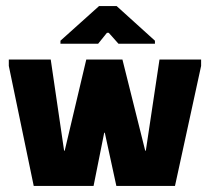

<svg xmlns="http://www.w3.org/2000/svg" viewBox="-20 -612 709 632"><path d="M91 0 9 -395V-416H147L191 -116H193L264 -416H383L458 -116H460L505 -416H642V-395L556 0H363L325 -175H323L288 0ZM179 -468V-478L306 -592H364L490 -478V-468H370L338 -504H332L303 -468Z"/></svg>

Font: Darker Grotesque Light Black
Style: Regular
Weight: 900
Version: Version 1.000;gftools[0.9.28]